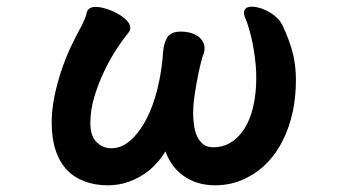

<svg xmlns="http://www.w3.org/2000/svg" viewBox="-20 -506 1040 582"><path d="M261.2 -484.4Q266.1 -484.9 272.9 -484.9Q279.8 -484.9 289.1 -482.9Q306.2 -479 322.8 -471.7Q359.9 -454.1 371.6 -434.1Q375 -427.7 375 -421.4Q375 -414.1 370.1 -408.2Q353 -387.2 332.5 -356Q312.5 -325.2 295.2 -288.6Q277.8 -252 265.9 -212.4Q253.9 -172.9 253.9 -133.3Q253.9 -93.3 272.9 -75Q292 -56.6 317.4 -56.6Q348.6 -56.6 375 -80.1Q402.8 -104.5 423.8 -145Q444.8 -185.5 457.8 -238.8Q470.7 -292 474.6 -350.1Q476.6 -376.5 487.8 -393.6Q498.5 -410.2 528.3 -410.2Q548.3 -410.2 565.4 -403.8Q581.5 -397.9 590.8 -386Q600.1 -374 600.1 -359.4Q600.1 -348.1 594.2 -335Q584.5 -302.2 575.7 -252.9Q565.4 -197.8 565.4 -163.1Q565.4 -147 567.9 -128.4Q572.8 -87.9 595.7 -68.8Q607.4 -59.6 627 -59.6Q680.2 -59.6 714.8 -107.4Q737.3 -137.7 747.6 -183.6Q756.8 -222.7 756.8 -268.6Q756.8 -309.1 749.5 -353.5Q742.2 -398.4 729 -437.5Q723.1 -451.2 721.4 -456.3Q719.7 -461.4 719.7 -468.3Q719.7 -475.1 724.6 -480Q727.5 -482.9 731 -483.9Q736.3 -485.8 742.7 -485.8Q756.3 -485.8 774.2 -479.7Q792 -473.6 809.1 -460.9Q827.6 -447.3 836.4 -429.2Q859.9 -378.4 868.7 -340.3Q877 -303.2 877 -263.7Q877 -158.7 836.4 -78.6Q797.9 -2.9 729.5 32.2Q684.6 55.7 631.8 55.7Q575.7 55.7 534.7 25.9Q499.5 0.5 481.4 -46.9Q440.4 20.5 369.1 45.4Q340.3 55.7 306.6 55.7Q269 55.7 238.3 44.4Q206.5 33.2 183.8 10Q161.1 -13.2 148.9 -49.8Q136.7 -85.4 136.7 -133.8Q136.7 -171.9 144.5 -211.4Q160.2 -289.6 194.8 -364.3Q211.9 -399.9 228.5 -430.2Q233.9 -441.9 237.3 -449.7Q240.7 -457.5 241.9 -463.6Q243.2 -469.7 244.6 -472.7Q249.5 -481.9 261.2 -484.4Z"/></svg>

Font: Bakudai
Style: Bold
Weight: 700
Version: Version 1.48